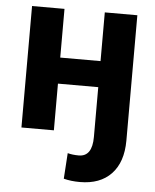

<svg xmlns="http://www.w3.org/2000/svg" viewBox="-53 -573 670 832"><g transform="rotate(5 282.0 -157.0)"><path d="M193.8 -528.3V-316.4H369.1V-528.3H510.7V17.6Q510.3 111.3 461.7 162.4Q413.1 213.4 325.2 213.4Q286.6 213.4 254.9 205.1L262.2 93.3Q283.2 99.1 310.5 99.1Q369.1 99.1 369.1 13.7V-203.1H193.8V0H52.7V-528.3Z"/></g></svg>

Font: Robotiche
Style: Bold
Weight: 700
Designer: Google
Version: Version 2.001150; 2014